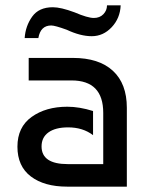

<svg xmlns="http://www.w3.org/2000/svg" viewBox="-20 -696 543 716"><path d="M327 -282V-192Q289 -221 234 -221Q187 -221 161 -202.5Q135 -184 135 -150Q135 -84 233 -84H365V-275Q365 -396 247 -396H87V-480H252Q349 -480 401 -432Q453 -384 453 -294V0H230Q145 0 95 -38Q45 -76 45 -149Q45 -222 98 -260Q151 -298 231 -298Q276 -298 327 -282ZM379 -676H430Q428 -628 396.5 -594.5Q365 -561 322 -561Q280 -561 229 -585Q185 -601 171 -601Q131 -601 123 -554H72Q75 -599 100 -634Q125 -669 177 -669Q207 -669 258 -650Q307 -629 330 -629Q352 -629 365.5 -643Q379 -657 379 -676Z"/></svg>

Font: Baumans
Style: Regular
Weight: 400
Designer: Henadij Zarechnjuk
Foundry: Cyreal (www.cyreal.org)
Version: Version 001.002